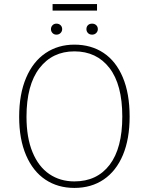

<svg xmlns="http://www.w3.org/2000/svg" viewBox="-20 -912 730 942"><path d="M616 -340Q616 -230 583 -151.5Q550 -73 489 -31.5Q428 10 345 10Q264 10 203 -30.5Q142 -71 108 -150Q74 -229 74 -339Q74 -450 108 -530Q142 -610 203.5 -651.5Q265 -693 345 -693Q427 -693 488 -652.5Q549 -612 582.5 -532.5Q616 -453 616 -340ZM110 -339Q110 -237 139.5 -165.5Q169 -94 222 -58Q275 -22 345 -22Q456 -22 518 -103.5Q580 -185 580 -340Q580 -497 517 -578.5Q454 -660 345 -660Q237 -660 173.5 -577.5Q110 -495 110 -339ZM285 -769Q285 -758 277 -750Q269 -742 257 -742Q245 -742 237.5 -750Q230 -758 230 -769Q230 -780 237.5 -788Q245 -796 257 -796Q269 -796 277 -788.5Q285 -781 285 -769ZM460 -769Q460 -758 452 -750Q444 -742 432 -742Q419 -742 411.5 -750Q404 -758 404 -769Q404 -781 411.5 -788.5Q419 -796 432 -796Q444 -796 452 -788.5Q460 -781 460 -769ZM238 -860V-892H456V-860Z"/></svg>

Font: FiraGO UltraLight
Style: Regular
Weight: 200
Designer: bBox Type
Foundry: bBox Type GmbH
Version: Version 1.001